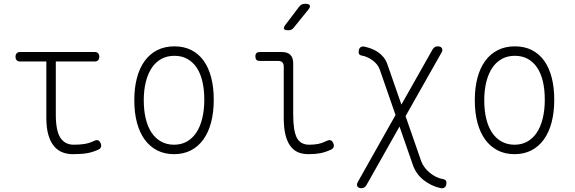

<svg xmlns="http://www.w3.org/2000/svg" viewBox="-20 -805 3040 1015"><path d="M482 -530Q493 -530 499 -523Q505 -516 505 -505Q505 -494 499 -487Q493 -480 482 -480H275V-200Q275 -114 299 -77Q323 -40 370 -40Q402 -40 427 -44Q452 -48 477 -60Q489 -66 497.5 -63.5Q506 -61 511 -50Q517 -38 514 -28.5Q511 -19 500 -14Q469 0 439.5 5Q410 10 365 10Q335 10 309.5 0Q284 -10 265 -33Q246 -56 235.5 -92.5Q225 -129 225 -182V-480H85Q74 -480 68 -487Q62 -494 62 -505Q62 -516 68 -523Q74 -530 85 -530Z M900 10Q850 10 811 -10Q772 -30 745 -67Q718 -104 704 -156.5Q690 -209 690 -275Q690 -341 704 -393.5Q718 -446 745 -483Q772 -520 811.5 -540Q851 -560 902 -560Q953 -560 992 -540Q1031 -520 1057 -483.5Q1083 -447 1096.5 -395Q1110 -343 1110 -278Q1110 -211 1096 -158Q1082 -105 1055 -67.5Q1028 -30 989 -10Q950 10 900 10ZM900 -40Q938 -40 967.5 -56.5Q997 -73 1017.5 -103.5Q1038 -134 1049 -178.5Q1060 -223 1060 -278Q1060 -331 1050 -374Q1040 -417 1020 -447Q1000 -477 970.5 -493.5Q941 -510 902 -510Q863 -510 833 -493.5Q803 -477 782.5 -446.5Q762 -416 751 -372.5Q740 -329 740 -275Q740 -221 750.5 -177.5Q761 -134 781.5 -103.5Q802 -73 832 -56.5Q862 -40 900 -40Z M1530 -200Q1530 -114 1549 -77Q1568 -40 1615 -40Q1640 -40 1661 -44Q1682 -48 1707 -60Q1719 -66 1727.5 -63.5Q1736 -61 1741 -50Q1747 -38 1744 -28.5Q1741 -19 1730 -14Q1699 0 1673 5Q1647 10 1610 10Q1580 10 1556 0Q1532 -10 1515 -33Q1498 -56 1489 -92.5Q1480 -129 1480 -182V-453Q1480 -468 1472.5 -475.5Q1465 -483 1450 -483H1353Q1341 -483 1335.5 -489Q1330 -495 1330 -507Q1330 -519 1336 -524.5Q1342 -530 1354 -530H1470Q1500 -530 1515 -515Q1530 -500 1530 -470ZM1533 -659Q1527 -651 1520 -648Q1513 -645 1504 -645Q1485 -645 1481.5 -652Q1478 -659 1489 -674L1561 -769Q1567 -777 1574.5 -781Q1582 -785 1593 -785Q1613 -785 1617.5 -777Q1622 -769 1609 -753Z M2314 -527 2124 -191 2207 48Q2213 64 2224.5 79.5Q2236 95 2251.5 108Q2267 121 2285.5 130Q2304 139 2323 142Q2332 144 2336 148Q2340 152 2340 160Q2340 169 2338 175Q2336 181 2331.5 185Q2327 189 2321 190Q2315 191 2307 189Q2259 178 2219.5 147Q2180 116 2163 68L2092 -136L1917 174Q1912 182 1905.5 186Q1899 190 1890 190Q1884 190 1879 188Q1874 186 1870.5 182Q1867 178 1867 172Q1867 166 1871 158L2071 -197L1988 -436Q1982 -453 1971.5 -465.5Q1961 -478 1947.5 -487.5Q1934 -497 1920 -503Q1906 -509 1893 -511Q1884 -513 1880 -517Q1876 -521 1876 -529Q1876 -538 1878 -544Q1880 -550 1884.5 -554Q1889 -558 1895 -559Q1901 -560 1909 -558Q1926 -554 1943.5 -547.5Q1961 -541 1977.5 -530Q1994 -519 2007.5 -502.5Q2021 -486 2029 -462L2102 -252L2267 -544Q2272 -552 2278.5 -556Q2285 -560 2295 -560Q2301 -560 2306.5 -558Q2312 -556 2315 -552Q2318 -548 2318.5 -541.5Q2319 -535 2314 -527Z M2700 10Q2650 10 2611 -10Q2572 -30 2545 -67Q2518 -104 2504 -156.5Q2490 -209 2490 -275Q2490 -341 2504 -393.5Q2518 -446 2545 -483Q2572 -520 2611.5 -540Q2651 -560 2702 -560Q2753 -560 2792 -540Q2831 -520 2857 -483.5Q2883 -447 2896.5 -395Q2910 -343 2910 -278Q2910 -211 2896 -158Q2882 -105 2855 -67.5Q2828 -30 2789 -10Q2750 10 2700 10ZM2700 -40Q2738 -40 2767.5 -56.5Q2797 -73 2817.5 -103.5Q2838 -134 2849 -178.5Q2860 -223 2860 -278Q2860 -331 2850 -374Q2840 -417 2820 -447Q2800 -477 2770.5 -493.5Q2741 -510 2702 -510Q2663 -510 2633 -493.5Q2603 -477 2582.5 -446.5Q2562 -416 2551 -372.5Q2540 -329 2540 -275Q2540 -221 2550.5 -177.5Q2561 -134 2581.5 -103.5Q2602 -73 2632 -56.5Q2662 -40 2700 -40Z"/></svg>

Font: Maple Mono Thin
Style: Regular
Weight: 250
Monospace: yes
Designer: subframe7536
Version: Version 7.000